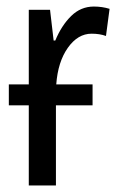

<svg xmlns="http://www.w3.org/2000/svg" viewBox="-20 -567 366 587"><path d="M263 -309V-245H151V0H68V-245H7V-309H68V-537H133L144 -443H149Q168 -489 197.5 -518Q227 -547 267 -547Q292 -547 315 -540L304 -457Q285 -464 260 -464Q218 -464 187.5 -421Q157 -378 152 -309Z"/></svg>

Font: Avrile Sans Condensed
Style: Regular
Weight: 400
Width: 3
Designer: Monotype Design Team
Foundry: Monotype Imaging Inc.
Version: Version 2.001;September 10, 2019;FontCreator 11.5.0.2425 64-